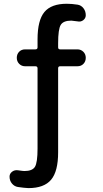

<svg xmlns="http://www.w3.org/2000/svg" viewBox="-20 -760 540 1011"><path d="M74.2 224.6Q55.7 221.7 43 206.5Q30.3 191.4 30.3 169.9Q30.3 154.3 43.9 144Q57.6 133.8 75.2 136.7Q101.6 140.6 108.4 140.6Q150.4 140.6 164.1 118.2Q177.7 95.7 177.7 22.5V-400.4Q177.7 -411.1 166 -411.1H112.3Q93.8 -411.1 81.1 -423.8Q68.4 -436.5 68.4 -455.6Q68.4 -474.6 80.6 -487.3Q92.8 -500 112.3 -500H166Q177.7 -500 177.7 -510.7V-552.7Q177.7 -653.3 213.9 -696.8Q250 -740.2 332 -740.2Q357.4 -740.2 388.7 -735.4Q407.2 -732.4 419.4 -716.8Q431.6 -701.2 431.6 -679.7Q431.6 -664.1 418.5 -653.8Q405.3 -643.6 387.7 -647.5Q361.3 -651.4 355.5 -651.4Q313.5 -651.4 299.8 -628.9Q286.1 -606.4 286.1 -532.2V-510.7Q286.1 -500 296.9 -500H387.7Q406.2 -500 418.9 -487.3Q431.6 -474.6 431.6 -455.6Q431.6 -436.5 419.4 -423.8Q407.2 -411.1 387.7 -411.1H296.9Q286.1 -411.1 286.1 -400.4V42Q286.1 142.6 249 186.5Q211.9 230.5 129.9 230.5Q106.4 229.5 74.2 224.6Z"/></svg>

Font: Rounded-X Mgen+ 2m medium
Style: Regular
Weight: 500
Designer: [Source Han Sans]
Ryoko NISHIZUKA  (kana & ideographs); Paul D. Hunt (Latin, Greek & Cyrillic); Wenlong ZHANG  (bopomofo
Version: Version 1.059.20150602